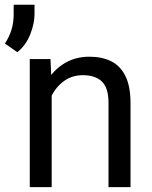

<svg xmlns="http://www.w3.org/2000/svg" viewBox="-54 -772 626 792"><path d="M159.2 -415.5V0H68.8V-528.3H154.3ZM137.7 -284.2 100.1 -285.6Q100.6 -358.4 127.7 -415.3Q154.8 -472.2 202.9 -505.1Q251 -538.1 314.9 -538.1Q367.2 -538.1 405 -519Q442.9 -500 463.6 -457.8Q484.4 -415.5 484.4 -346.2V0H393.6V-347.2Q393.6 -409.2 366.5 -435.5Q339.4 -461.9 288.1 -461.9Q243.2 -461.9 209.5 -437.3Q175.8 -412.6 156.7 -372.3Q137.7 -332 137.7 -284.2ZM88.4 -752.4V-713.9Q88.4 -675.3 71 -630.9Q53.7 -586.4 17.6 -556.6L-33.7 -592.3Q-15.6 -620.1 -6.6 -649.4Q2.4 -678.7 2.4 -712.9V-752.4Z"/></svg>

Font: RobotoDEMO
Style: Regular
Weight: 400
Designer: Christian Robertson
Foundry: Google
Version: Version 2.136